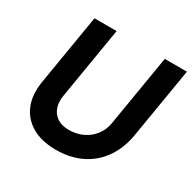

<svg xmlns="http://www.w3.org/2000/svg" viewBox="-158 -858 1029 1029"><g transform="rotate(30 356.5 -343.0)"><path d="M314 14Q225 14 165.5 -20.5Q106 -55 80.5 -116.5Q55 -178 68 -261L141 -700H278L205 -261Q197 -215 209 -182Q221 -149 249.5 -131Q278 -113 320 -113Q367 -113 406 -131.5Q445 -150 470.5 -183.5Q496 -217 503 -261L576 -700H713L640 -261Q625 -176 581 -114Q537 -52 469 -19Q401 14 314 14Z"/></g></svg>

Font: Figtree
Style: Bold Italic
Weight: 700
Italic angle: -9.5°
Foundry: Erik Kennedy
Version: Version 2.001;gftools[0.9.30]